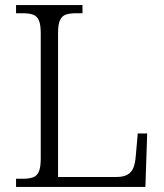

<svg xmlns="http://www.w3.org/2000/svg" viewBox="-20 -734 645 754"><path d="M43 0V-32H70Q94 -32 109.5 -37.5Q125 -43 132.5 -60Q140 -77 140 -111V-603Q140 -638 132.5 -654.5Q125 -671 109.5 -676.5Q94 -682 70 -682H43V-714H304V-682H278Q255 -682 239.5 -677Q224 -672 216 -655.5Q208 -639 208 -605V-39H438Q466 -39 482 -49Q498 -59 504.5 -77Q511 -95 513 -119L521 -210H558L551 0Z"/></svg>

Font: Noto Serif Kannada Light
Style: Regular
Weight: 300
Version: Version 2.003